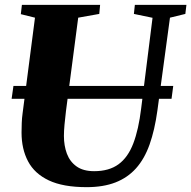

<svg xmlns="http://www.w3.org/2000/svg" viewBox="-20 -763 790 793"><path d="M682 -690 630 -306Q619 -226 597.8 -166.2Q576.5 -106.5 541.8 -67.8Q507 -29 456.8 -9.5Q406.5 10 338 10Q240.5 10 181.5 -18Q122.5 -46 95.8 -96.8Q69 -147.5 69 -215.5Q69 -234.5 69.8 -254.8Q70.5 -275 73.5 -296.5L124.5 -690L66 -704.5L70.5 -743H393.5L390 -705.5L303 -690L252.5 -304.5Q249 -275.5 246.5 -248.8Q244 -222 244 -201.5Q244 -161.5 256.2 -128.5Q268.5 -95.5 296 -75.8Q323.5 -56 369 -56Q430.5 -56 469.5 -84.5Q508.5 -113 530.5 -170.5Q552.5 -228 563 -315L610 -689.5L533 -705.5L537 -743H750L745.5 -705.5ZM695.5 -408 688.5 -355H28L35.5 -408Z"/></svg>

Font: Merriweather 72pt Black
Style: Italic
Weight: 900
Italic angle: -7.8°
Version: Version 2.101